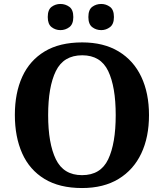

<svg xmlns="http://www.w3.org/2000/svg" viewBox="-20 -939 827 969"><path d="M394 10Q280 10 204.5 -36Q129 -82 92 -165Q55 -248 55 -359Q55 -470 92.5 -552Q130 -634 205.5 -679.5Q281 -725 395 -725Q503 -725 578.5 -679.5Q654 -634 693 -551.5Q732 -469 732 -358Q732 -247 693 -164.5Q654 -82 578.5 -36Q503 10 394 10ZM394 -55Q488 -55 526 -135Q564 -215 564 -358Q564 -501 526 -580.5Q488 -660 395 -660Q301 -660 262 -580.5Q223 -501 223 -358Q223 -215 262 -135Q301 -55 394 -55ZM491 -787Q465 -787 445.5 -802Q426 -817 426 -853Q426 -890 445.5 -904.5Q465 -919 491 -919Q515 -919 535 -904.5Q555 -890 555 -853Q555 -817 535 -802Q515 -787 491 -787ZM285 -787Q260 -787 240.5 -802Q221 -817 221 -853Q221 -890 240.5 -904.5Q260 -919 285 -919Q310 -919 330 -904.5Q350 -890 350 -853Q350 -817 330 -802Q310 -787 285 -787Z"/></svg>

Font: Noto Serif Sinhala
Style: Bold
Weight: 700
Designer: Jelle Bosma - Monotype Design Team
Foundry: Monotype Imaging Inc.
Version: Version 2.007; ttfautohint (v1.8.4.7-5d5b)